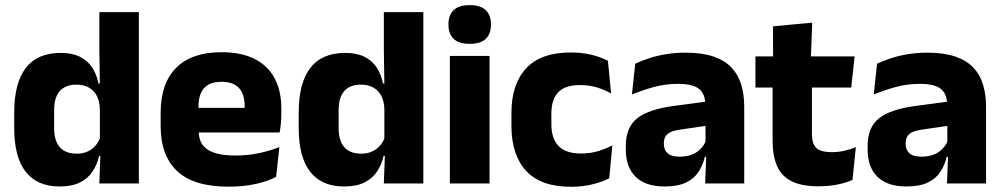

<svg xmlns="http://www.w3.org/2000/svg" viewBox="-20 -707 3864 740"><path d="M209.3 11.7Q123.5 11.7 79.1 -44.9Q34.8 -101.4 34.8 -213.2V-273.3Q34.8 -386.8 79.3 -444.9Q123.8 -503.1 214 -503.1Q257.8 -503.1 287.5 -488.5Q317.2 -473.9 334.8 -447.5Q352.5 -421.1 359.6 -385H401.2L364.9 -286.2Q364.1 -316.4 353.2 -337.4Q342.2 -358.4 322.4 -369.6Q302.6 -380.8 274.5 -380.8Q232.7 -380.8 210.7 -356.3Q188.7 -331.8 188.7 -283.1V-212.6Q188.7 -164.1 210.8 -139.4Q232.8 -114.7 276.3 -114.7Q299.6 -114.7 317.9 -123.2Q336.1 -131.7 348.7 -146.5Q361.3 -161.4 367.5 -180.3L404.8 -106.4H362Q354.7 -73.5 337.2 -46.6Q319.6 -19.7 288.7 -4Q257.7 11.7 209.3 11.7ZM362.8 0 367.5 -124.3 364.9 -150.7V-349.5L365.1 -371L362.9 -513.7V-660.3H515.1V0Z M861 12.5Q726.9 12.5 663.1 -47.2Q599.2 -107 599.2 -221.4V-272.5Q599.2 -385.7 659.1 -445.8Q718.9 -505.8 833.7 -505.8Q910.5 -505.8 961.6 -479.7Q1012.8 -453.6 1038.6 -405.1Q1064.3 -356.5 1064.3 -288.5V-272.1Q1064.3 -253 1062.7 -233.3Q1061 -213.5 1057.8 -196.4H920.1Q921.8 -225.6 922.4 -251.4Q923 -277.2 923 -297.9Q923 -328.3 913.5 -349.2Q903.9 -370 884.2 -380.9Q864.5 -391.8 833.7 -391.8Q787.7 -391.8 766.4 -367.1Q745 -342.4 745 -296.9V-252L745.9 -235.3V-200.5Q745.9 -181.3 752.2 -164.4Q758.5 -147.5 774.3 -134.7Q790.2 -121.9 817.9 -114.8Q845.7 -107.6 888.6 -107.6Q933.9 -107.6 976 -116.3Q1018.1 -125 1056.7 -140.1L1044.2 -25.2Q1010.2 -7.5 963.6 2.5Q917.1 12.5 861 12.5ZM680.2 -196.4V-291.2H1027V-196.4Z M1305.8 11.7Q1220 11.7 1175.6 -44.9Q1131.3 -101.4 1131.3 -213.2V-273.3Q1131.3 -386.8 1175.8 -444.9Q1220.3 -503.1 1310.5 -503.1Q1354.3 -503.1 1384 -488.5Q1413.7 -473.9 1431.3 -447.5Q1449 -421.1 1456.1 -385H1497.7L1461.4 -286.2Q1460.6 -316.4 1449.7 -337.4Q1438.7 -358.4 1418.9 -369.6Q1399.1 -380.8 1371 -380.8Q1329.2 -380.8 1307.2 -356.3Q1285.2 -331.8 1285.2 -283.1V-212.6Q1285.2 -164.1 1307.3 -139.4Q1329.3 -114.7 1372.8 -114.7Q1396.1 -114.7 1414.4 -123.2Q1432.6 -131.7 1445.2 -146.5Q1457.8 -161.4 1464 -180.3L1501.3 -106.4H1458.5Q1451.2 -73.5 1433.7 -46.6Q1416.1 -19.7 1385.2 -4Q1354.2 11.7 1305.8 11.7ZM1459.3 0 1464 -124.3 1461.4 -150.7V-349.5L1461.6 -371L1459.4 -513.7V-660.3H1611.6V0Z M1713.8 0V-491.4H1866.8V0ZM1790.3 -538Q1747.7 -538 1728.1 -557.6Q1708.4 -577.3 1708.4 -610.9V-614.3Q1708.4 -648 1728.1 -667.6Q1747.7 -687.2 1790.3 -687.2Q1832.6 -687.2 1852.4 -667.6Q1872.2 -648 1872.2 -614.3V-610.9Q1872.2 -576.8 1852.4 -557.4Q1832.6 -538 1790.3 -538Z M2181.1 12.9Q2064.1 12.9 2007.7 -48.5Q1951.2 -109.9 1951.2 -221.7V-272.7Q1951.2 -382.2 2007.7 -443.5Q2064.2 -504.8 2180.7 -504.8Q2210.4 -504.8 2236.5 -500.6Q2262.6 -496.3 2284.5 -488.9Q2306.4 -481.6 2323 -472.8L2335.3 -346.6Q2311 -360.5 2281.6 -369.8Q2252.2 -379.1 2215 -379.1Q2157.1 -379.1 2131.1 -351Q2105.1 -323 2105.1 -270V-227.3Q2105.1 -173.4 2132.7 -144.4Q2160.2 -115.4 2218.5 -115.4Q2255.1 -115.4 2284.3 -124.2Q2313.5 -133 2340.2 -146.8L2328.2 -20Q2302.1 -6.2 2264 3.3Q2226 12.9 2181.1 12.9Z M2697.9 0 2702.6 -123 2699.1 -130.7V-284L2698.2 -303.9Q2698.2 -345.1 2674 -364.5Q2649.8 -383.8 2593.3 -383.8Q2543.8 -383.8 2499.3 -371.4Q2454.8 -359 2415.5 -342.8L2428.3 -461.4Q2451.8 -472.5 2481.2 -482.3Q2510.7 -492.1 2546.1 -498Q2581.4 -504 2621.9 -504Q2686.5 -504 2730.1 -489Q2773.6 -474 2799.5 -446.4Q2825.5 -418.8 2836.9 -380.6Q2848.4 -342.5 2848.4 -296.4V0ZM2541.5 11.7Q2467.9 11.7 2430 -25.4Q2392 -62.6 2392 -131V-144.3Q2392 -217.1 2436.6 -251.7Q2481.3 -286.3 2578.8 -299L2710.8 -316.5L2719.8 -224.6L2602.8 -207.7Q2567.3 -202.8 2553 -190.8Q2538.6 -178.8 2538.6 -155.4V-151.8Q2538.6 -129.5 2553.1 -116.4Q2567.6 -103.2 2599.6 -103.2Q2627.5 -103.2 2647.6 -111.5Q2667.8 -119.8 2680.9 -133.8Q2694.1 -147.7 2700.6 -164.4L2722.1 -102.7H2696.8Q2689.1 -70.3 2672.2 -44.5Q2655.3 -18.6 2623.9 -3.5Q2592.6 11.7 2541.5 11.7Z M3134.5 11Q3069 11 3030.2 -8.8Q2991.4 -28.6 2974.5 -68Q2957.7 -107.4 2957.7 -165.5V-440.1H3109.3V-189.9Q3109.3 -153.9 3125.7 -137.3Q3142 -120.6 3186.3 -120.6Q3211.1 -120.6 3235 -126.1Q3258.9 -131.6 3278.6 -139.8L3265.6 -13.6Q3240.2 -2.3 3206.9 4.4Q3173.7 11 3134.5 11ZM2891.6 -369.5V-489.6H3273.8L3260.7 -369.5ZM2959.7 -478.7 2959.2 -605.5 3110.5 -619.8 3105.1 -478.7Z M3629.9 0 3634.6 -123 3631.1 -130.7V-284L3630.2 -303.9Q3630.2 -345.1 3606 -364.5Q3581.8 -383.8 3525.3 -383.8Q3475.8 -383.8 3431.3 -371.4Q3386.8 -359 3347.5 -342.8L3360.3 -461.4Q3383.8 -472.5 3413.2 -482.3Q3442.7 -492.1 3478.1 -498Q3513.4 -504 3553.9 -504Q3618.5 -504 3662.1 -489Q3705.6 -474 3731.5 -446.4Q3757.5 -418.8 3768.9 -380.6Q3780.4 -342.5 3780.4 -296.4V0ZM3473.5 11.7Q3399.9 11.7 3362 -25.4Q3324 -62.6 3324 -131V-144.3Q3324 -217.1 3368.6 -251.7Q3413.3 -286.3 3510.8 -299L3642.8 -316.5L3651.8 -224.6L3534.8 -207.7Q3499.3 -202.8 3485 -190.8Q3470.6 -178.8 3470.6 -155.4V-151.8Q3470.6 -129.5 3485.1 -116.4Q3499.6 -103.2 3531.6 -103.2Q3559.5 -103.2 3579.6 -111.5Q3599.8 -119.8 3612.9 -133.8Q3626.1 -147.7 3632.6 -164.4L3654.1 -102.7H3628.8Q3621.1 -70.3 3604.2 -44.5Q3587.3 -18.6 3555.9 -3.5Q3524.6 11.7 3473.5 11.7Z"/></svg>

Font: Anek Bangla Medium
Style: Regular
Weight: 500
Designer: Sulekha Rajkumar (Bangla), Yesha Goshar (Latin)
Foundry: Ek Type
Version: Version 1.003